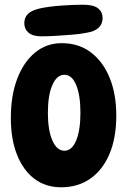

<svg xmlns="http://www.w3.org/2000/svg" viewBox="-20 -791 540 814"><path d="M239 3Q174 3 126.5 -32.5Q79 -68 52.5 -134Q26 -200 26 -291Q26 -386 53 -457Q80 -528 128.5 -568Q177 -608 242 -608Q313 -608 364.5 -569.5Q416 -531 444.5 -462Q473 -393 473 -301Q473 -207 444.5 -139Q416 -71 363.5 -34Q311 3 239 3ZM253 -152Q285 -152 303 -195.5Q321 -239 321 -313Q321 -387 303 -430.5Q285 -474 253 -474Q221 -474 202 -430.5Q183 -387 183 -313Q183 -239 202 -195.5Q221 -152 253 -152ZM156 -637Q119 -637 101 -652.5Q83 -668 83 -693Q83 -717 99 -732.5Q115 -748 152 -756Q192 -764 242 -767.5Q292 -771 332 -771Q377 -771 396 -755.5Q415 -740 415 -715Q415 -663 347 -652Q322 -647 287 -644Q252 -641 216.5 -639Q181 -637 156 -637Z"/></svg>

Font: DynaPuff Condensed Medium
Style: Regular
Weight: 500
Width: 3
Designer: Toshi Omagari, Jennifer Daniel
Foundry: Google Fonts
Version: Version 2.000; ttfautohint (v1.8.4.7-5d5b)